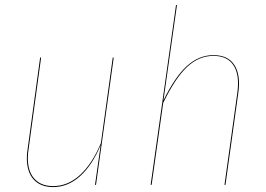

<svg xmlns="http://www.w3.org/2000/svg" viewBox="-20 -751 1079 780"><path d="M89 -109Q89 -126 92 -144L143 -517H147L96 -144Q93 -126 93 -109Q93 -54 120 -24.5Q147 5 196 5Q256 5 305.5 -40.5Q355 -86 390 -170L438 -517H442L370 0H366L389 -162Q355 -80 305.5 -35.5Q256 9 196 9Q145 9 117 -21.5Q89 -52 89 -109Z M951 -411Q951 -394 948 -373L896 0H892L944 -373Q947 -394 947 -412Q947 -465 922 -494.5Q897 -524 847 -524Q788 -524 740 -479Q692 -434 643 -333L596 0H592L695 -730L699 -731L644 -343Q691 -439 739.5 -483Q788 -527 847 -527Q899 -527 925 -496.5Q951 -466 951 -411Z"/></svg>

Font: Fira Sans Condensed Four
Style: Italic
Weight: 100
Width: 3
Italic angle: -8°
Designer: bBox Type GmbH & Carrois Corporate GbR & Edenspiekermann AG
Foundry: bBox Type GmbH & Carrois Corporate GbR & Edenspiekermann AG
Version: Version 4.301